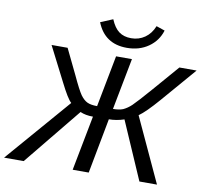

<svg xmlns="http://www.w3.org/2000/svg" viewBox="-135 -1004 1194 1108"><g transform="rotate(10 462.5 -450.0)"><path d="M361 0 423 -322Q379 -322 348 -336L74 0H-41L286 -378Q263 -398 218 -488L116 -688H210L282 -539Q319 -459 338 -432Q357 -406 378 -396Q399 -386 436 -386L494 -688H587L529 -386Q564 -386 587 -395Q613 -407 636 -429Q664 -456 736 -539L865 -688H966L791 -485Q720 -403 681 -376L855 0H752L605 -338Q560 -323 516 -323L455 0ZM546 -747Q416 -747 369 -866L441 -896Q461 -848 489.5 -827Q518 -806 561 -806Q606 -806 641 -830.5Q676 -855 694 -900L744 -883Q725 -821 672 -784Q619 -747 546 -747Z"/></g></svg>

Font: Libra Sans
Style: Italic
Weight: 400
Italic angle: -12°
Foundry: Context Ltd
Version: Version 1.002